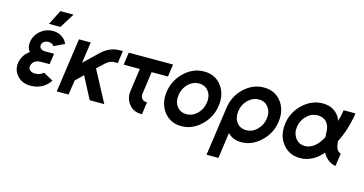

<svg xmlns="http://www.w3.org/2000/svg" viewBox="-89 -1106 3247 1713"><g transform="rotate(15 1535.0 -250.0)"><path d="M335 -318H254Q222 -318 208 -334Q197 -346 200 -364Q203 -382 216 -393Q233 -407 261 -407Q296 -407 312 -382L407 -428Q400 -447 387.5 -462Q375 -477 356 -489Q322 -512 276 -512Q208 -512 157 -468Q109 -426 100 -364Q93 -310 122 -277Q107 -266 94 -253.5Q81 -241 72 -226Q52 -194 46 -158Q36 -85 84 -36Q129 12 203 12Q319 12 383 -82L293 -132Q263 -104 219 -103Q185 -103 168 -119Q152 -133 156 -158Q160 -181 178 -198Q200 -218 240 -218H320ZM222 -564H328L412 -700H291Z M516 -500 445 0H554L574 -135L643 -203L749 0H884L730 -289L795 -350Q834 -385 876 -385H905L922 -500H893Q846 -500 802 -481Q781 -471 761.5 -458Q742 -445 725 -428L597 -305L625 -500Z M976 -500 960 -385H1109L1080 -177Q1069 -104 1111 -52Q1153 0 1223 0H1232L1248 -115H1239Q1214 -115 1200 -133Q1186 -151 1189 -177L1218 -385H1369L1385 -500Z M1671 -512Q1569 -512 1489 -436Q1408 -359 1393 -250Q1378 -141 1436 -65Q1495 12 1597 12Q1699 12 1779 -65Q1859 -141 1874 -250Q1889 -360 1831 -436Q1773 -512 1671 -512ZM1654 -397Q1711 -397 1743 -354Q1774 -312 1765 -250Q1760 -219 1748 -193.5Q1736 -168 1714 -146Q1670 -103 1613 -103Q1557 -103 1525 -146Q1494 -189 1503 -250Q1507 -281 1520 -307Q1533 -333 1554 -354Q1598 -397 1654 -397Z M2207 -397Q2264 -397 2295 -354Q2327 -311 2318 -250Q2309 -189 2266 -146Q2222 -103 2166 -103Q2109 -103 2077 -146Q2046 -189 2055 -250Q2064 -312 2107 -354Q2151 -397 2207 -397ZM2223 -512Q2121 -512 2041 -436Q1961 -360 1946 -250L1882 200H1992L2025 -39Q2072 12 2149 12Q2251 12 2331 -65Q2412 -141 2427 -250Q2442 -360 2384 -436Q2325 -512 2223 -512Z M2768 -511Q2666 -511 2584 -435Q2503 -359 2488 -250Q2481 -195 2491.5 -148.5Q2502 -102 2532 -64Q2591 13 2694 13Q2751 13 2802 -13Q2829 -26 2853 -46Q2877 -66 2899 -92Q2906 -78 2915 -66Q2924 -54 2935 -44Q2951 -27 2971.5 -16.5Q2992 -6 3019 0L3036 -119Q3025 -123 3016 -129.5Q3007 -136 3001 -145Q2996 -154 2992 -166.5Q2988 -179 2987 -194Q2986 -198 2985 -205Q2984 -212 2983 -221Q3014 -280 3036 -350Q3058 -420 3070 -500H2961Q2957 -471 2951 -445Q2945 -419 2937 -396Q2935 -401 2933 -406.5Q2931 -412 2929 -417Q2909 -460 2866 -486Q2823 -511 2768 -511ZM2751 -396Q2788 -396 2816 -378Q2842 -361 2855 -324Q2860 -312 2862.5 -287Q2865 -262 2866 -224Q2855 -205 2845 -190.5Q2835 -176 2826 -165Q2801 -134 2769 -118Q2755 -110 2740.5 -106Q2726 -102 2710 -102Q2652 -102 2621 -145Q2588 -190 2597 -250Q2606 -311 2650 -354Q2692 -396 2751 -396Z"/></g></svg>

Font: Unageo
Style: SemiBold-Italic
Weight: 600
Designer: Richard Sepsi
Foundry: Richard Sepsi
Version: Version 2.000